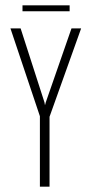

<svg xmlns="http://www.w3.org/2000/svg" viewBox="-20 -697 342 717"><path d="M129 0V-263L19 -591H57L146 -315L148 -304L151 -315L247 -591H283L165 -261V0ZM64 -655V-677H240V-655Z"/></svg>

Font: Alumni Sans Thin ExtraLight
Style: Regular
Weight: 250
Version: Version 1.018